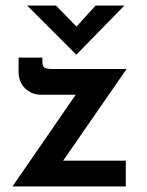

<svg xmlns="http://www.w3.org/2000/svg" viewBox="-20 -673 529 693"><path d="M129 -331Q95 -331 71 -353.5Q47 -376 47 -416V-465H133V-451Q133 -433 141 -428.5Q149 -424 167 -424H437L192 -70L170 -93H434V0H25L276 -364L293 -331ZM182 -653 268 -565 238 -557 325 -653H429L256 -476H255L78 -653Z"/></svg>

Font: Reem Kufi Fun Medium
Style: Regular
Weight: 500
Designer: Khaled Hosny
Version: Version 1.005